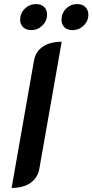

<svg xmlns="http://www.w3.org/2000/svg" viewBox="-20 -914 454 943"><path d="M147 -617Q155 -661 190.5 -685Q226 -709 283 -709L173 -84Q165 -40 129.5 -15.5Q94 9 37 9ZM79 -817Q79 -849 102 -871.5Q125 -894 157 -894Q182 -894 196.5 -880Q211 -866 211 -842Q211 -811 188 -788.5Q165 -766 134 -766Q109 -766 94 -780Q79 -794 79 -817ZM282 -817Q282 -849 304.5 -871.5Q327 -894 359 -894Q384 -894 399 -879.5Q414 -865 414 -842Q414 -811 391 -788.5Q368 -766 336 -766Q311 -766 296.5 -780Q282 -794 282 -817Z"/></svg>

Font: K2D SemiBold
Style: Italic
Weight: 600
Italic angle: -10°
Designer: Katatrad Aksorn Co.,Ltd.
Foundry: Cadson Demak Co.,Ltd.
Version: Version 1.000; ttfautohint (v1.6)